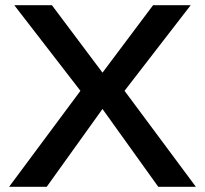

<svg xmlns="http://www.w3.org/2000/svg" viewBox="-20 -720 790 740"><path d="M715 -700H570L375 -440L180 -700H35L290 -370L15 0H160L375 -300L590 0H735L460 -370Z"/></svg>

Font: Goli Medium
Style: Regular
Weight: 500
Designer: jaikishan Patel
Foundry: MagicType
Version: Version 1.000;Glyphs 3.2 (3242)